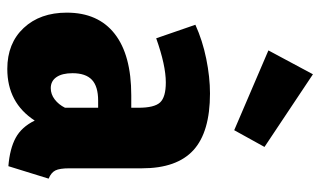

<svg xmlns="http://www.w3.org/2000/svg" viewBox="-200 -680 898 539"><g transform="rotate(90 249.5 -411.0)"><path d="M482 -98 447 15Q398 11 367.5 -5.5Q337 -22 319 -59Q269 18 174 18Q102 18 59 -28Q16 -74 16 -149Q16 -237 75.5 -283.5Q135 -330 248 -330H283V-350Q283 -395 268 -411Q253 -427 212 -427Q164 -427 88 -400L50 -510Q94 -530 145.5 -540.5Q197 -551 243 -551Q351 -551 402 -504.5Q453 -458 453 -360V-156Q453 -129 459 -117Q465 -105 482 -98ZM283 -144V-237H263Q223 -237 204.5 -219.5Q186 -202 186 -165Q186 -136 197 -120Q208 -104 228 -104Q245 -104 259.5 -115Q274 -126 283 -144ZM189 -840 393 -704 346 -619 122 -715Z"/></g></svg>

Font: Fira Sans Condensed ExtraBold
Style: Regular
Weight: 800
Width: 3
Designer: Carrois Corporate & Edenspiekermann AG
Foundry: Carrois Corporate GbR & Edenspiekermann AG
Version: Version 4.203